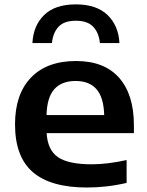

<svg xmlns="http://www.w3.org/2000/svg" viewBox="-20 -826 656 856"><path d="M368 10Q206.5 10 126.8 -58.2Q47 -126.5 47 -271.5Q47 -406 118 -480Q189 -554 319 -554Q445 -554 511 -479.2Q577 -404.5 577 -267.5V-232.5H188Q192 -158 237.8 -125.8Q283.5 -93.5 389.5 -93.5Q425 -93.5 464.8 -98.5Q504.5 -103.5 544.5 -112.5V-10.5Q496.5 0.5 452.8 5.2Q409 10 368 10ZM317 -465Q255 -465 222.2 -428.5Q189.5 -392 187.5 -313H444.5Q442.5 -391 410.5 -428Q378.5 -465 317 -465ZM124.5 -634Q128.5 -712 177 -759.2Q225.5 -806.5 318 -806.5Q410.5 -806.5 459.5 -759Q508.5 -711.5 512.5 -634H425.5Q421 -679.5 395.8 -706.5Q370.5 -733.5 318 -733.5Q265.5 -733.5 240.8 -706.5Q216 -679.5 211.5 -634Z"/></svg>

Font: Encode Sans Exp SmBold
Style: Regular
Weight: 600
Width: 7
Designer: Multiple Designers
Foundry: Impallari Type
Version: Version 3.002; ttfautohint (v1.8.3) -l 8 -r 50 -G 200 -x 14 